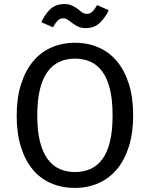

<svg xmlns="http://www.w3.org/2000/svg" viewBox="-20 -911 736 943"><path d="M634 -344Q634 -258 613 -191.5Q592 -125 554.5 -80Q517 -35 464 -11.5Q411 12 348 12Q285 12 232 -10.5Q179 -33 141.5 -77.5Q104 -122 83 -188.5Q62 -255 62 -343Q62 -429 83 -496Q104 -563 141.5 -608.5Q179 -654 232 -677.5Q285 -701 348 -701Q411 -701 464 -678Q517 -655 554.5 -610Q592 -565 613 -498.5Q634 -432 634 -344ZM533 -344Q533 -420 520 -473Q507 -526 482.5 -559.5Q458 -593 424 -608Q390 -623 348 -623Q306 -623 272 -607.5Q238 -592 213.5 -558.5Q189 -525 176 -472Q163 -419 163 -343Q163 -267 176.5 -214.5Q190 -162 214.5 -129Q239 -96 273 -81Q307 -66 348 -66Q390 -66 424 -81Q458 -96 482.5 -129Q507 -162 520 -215Q533 -268 533 -344ZM401 -773Q379 -773 363.5 -780.5Q348 -788 336 -797Q324 -806 313.5 -813.5Q303 -821 291 -821Q274 -821 263 -809.5Q252 -798 240 -777L183 -802Q198 -837 225 -864Q252 -891 296 -891Q318 -891 334 -883.5Q350 -876 362 -867L384 -850Q394 -843 406 -843Q423 -843 434 -854Q445 -865 457 -886L514 -861Q498 -826 471 -799.5Q444 -773 401 -773Z"/></svg>

Font: Feura Sans
Style: Regular
Weight: 400
Designer: Carrois Corporate & Edenspiekermann
Foundry: Carrois Corporate GbR & Edenspiekermann AG
Version: Version 1.001